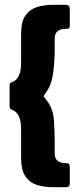

<svg xmlns="http://www.w3.org/2000/svg" viewBox="-20 -750 321 800"><path d="M208 -590V-550Q208 -494 201.5 -446Q195 -398 174 -368Q166 -357 163.5 -353Q161 -349 164.5 -345Q168 -341 176 -330Q201 -297 204.5 -251.5Q208 -206 208 -150V-110Q208 -70 256 -70Q267 -70 269 -63.5Q271 -57 271 -46V5Q271 20 268.5 25Q266 30 251 30H201Q164 30 134 20.5Q104 11 86 -15Q68 -41 68 -90V-210Q68 -242 60.5 -261Q53 -280 39 -288Q29 -294 24.5 -295Q20 -296 20 -313V-390Q20 -404 24 -405Q28 -406 37 -411Q52 -419 60 -438Q68 -457 68 -490V-610Q68 -660 86 -685.5Q104 -711 134 -720.5Q164 -730 201 -730H252Q264 -730 267.5 -724.5Q271 -719 271 -707V-655Q271 -642 270 -636Q269 -630 256 -630Q208 -630 208 -590Z"/></svg>

Font: Railroad Gothic CC
Style: Bold
Weight: 700
Designer: indestructible type*
Foundry: Cowboy Collective
Version: Version 1.000